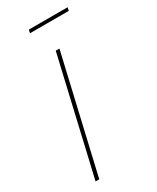

<svg xmlns="http://www.w3.org/2000/svg" viewBox="-165 -670 590 721"><g transform="rotate(-30 130.5 -309.5)"><path d="M261 -619 258 -605H90L93 -619ZM157 -500 41 0H25L141 -500Z"/></g></svg>

Font: Elaine Sans Thin
Style: Italic
Weight: 250
Italic angle: -13°
Designer: Wei Huang
Foundry: Wei Huang
Version: Version 2.001;December 24, 2019;FontCreator 12.0.0.2547 64-b